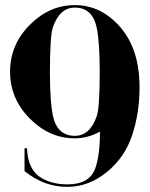

<svg xmlns="http://www.w3.org/2000/svg" viewBox="-20 -728 587 753"><path d="M244.1 4.9Q151.9 4.9 76.2 -57.1V-146.5H85.9Q88.9 -59.6 145.5 -28.3Q187.5 -4.9 244.1 -4.9Q331.1 -4.9 353.5 -67.4Q372.1 -119.1 372.1 -211.9Q324.2 -185.5 273.4 -185.5Q173.8 -185.5 96.7 -263.2Q19.5 -340.8 19.5 -446.8Q19.5 -552.7 96.7 -630.4Q173.8 -708 273.4 -708Q377 -708 452.1 -621.1Q527.3 -534.2 527.3 -385.7Q527.3 -284.2 498 -196.8Q468.8 -109.4 397.7 -52.2Q326.7 4.9 244.1 4.9ZM273.4 -195.3Q333 -195.3 359.4 -272.5Q371.1 -306.6 371.1 -444.3Q371.1 -563.5 359.4 -619.1Q342.8 -698.2 273.4 -698.2Q213.9 -698.2 187.5 -621.1Q175.8 -586.9 175.8 -444.3Q175.8 -330.1 187.5 -274.4Q204.1 -195.3 273.4 -195.3Z"/></svg>

Font: spinwerad
Style: Bold
Weight: 700
Width: 7
Version: Version 0.3